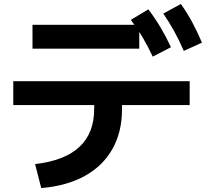

<svg xmlns="http://www.w3.org/2000/svg" viewBox="-20 -875 1040 965"><path d="M156.3 -50.3Q305 -67.3 379.2 -136.8Q453.4 -206.3 453.4 -327V-347H46.7V-467H933.3V-347H593.3V-327Q593.3 -212 545.3 -126.7Q497.3 -41.3 406.8 9Q316.3 59.3 187.3 70.3ZM143.3 -630.4V-750.3H680V-630.4ZM747.7 -590.4Q721.7 -645.4 695.7 -689.1Q669.7 -732.7 637.4 -775L725.4 -828Q759.7 -783 787 -737Q814.3 -691 839.3 -637.7ZM903.7 -619Q880 -674 855.2 -718.7Q830.4 -763.4 800.7 -806.7L889 -855Q921.7 -808.7 946.8 -761.8Q972 -715 995 -660.7Z"/></svg>

Font: M PLUS 1 Thin
Style: Regular
Weight: 100
Designer: Coji Morishita
Foundry: UNDERFOREST DESIGN
Version: Version 1.001